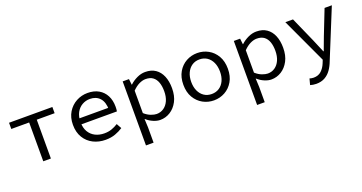

<svg xmlns="http://www.w3.org/2000/svg" viewBox="-38 -1118 3676 1948"><g transform="rotate(-20 1800.0 -144.0)"><path d="M258.9 0V-419.1H66.1V-486.1H533.9V-419.1H341.1V0Z M930 12Q857 12 797.5 -18Q738 -48 703 -105.5Q668 -163 668 -244Q668 -323 703 -380Q738 -437 794.5 -467.5Q851 -498 916 -498Q986 -498 1035.5 -469.5Q1085 -441 1111.5 -390Q1138 -339 1138 -270Q1138 -256 1137 -243Q1136 -230 1134 -220H723V-284H1085L1064 -261Q1064 -347 1024.5 -390Q985 -433 918 -433Q873 -433 834.5 -411Q796 -389 773 -347Q750 -305 750 -244Q750 -181 775 -139Q800 -97 843 -75.5Q886 -54 940 -54Q984 -54 1019.5 -66.5Q1055 -79 1088 -100L1118 -46Q1082 -22 1035.5 -5Q989 12 930 12Z M1293.1 205.1V-486.1H1361L1368 -423.7H1370.7Q1404.8 -456 1449.5 -477Q1494.2 -498.1 1538.5 -498.1Q1604.6 -498.1 1649.2 -467.5Q1693.8 -437 1717.1 -381.3Q1740.3 -325.5 1740.3 -250.4Q1740.3 -167.6 1709.2 -109Q1678 -50.4 1628 -19.2Q1577.9 12 1519.1 12Q1485.8 12 1446.3 -4.5Q1406.7 -21 1373.9 -50.6H1371.1L1375.3 40.5V205.1ZM1505.3 -57.2Q1548.4 -57.2 1582.3 -80.3Q1616.2 -103.3 1635.8 -146.5Q1655.3 -189.7 1655.3 -249.7Q1655.3 -303.3 1641.1 -343.7Q1626.9 -384 1597 -406.5Q1567.1 -428.9 1518.1 -428.9Q1485.5 -428.9 1448.9 -411.4Q1412.3 -393.9 1375.3 -356.2V-114.1Q1409.7 -83.4 1445.2 -70.3Q1480.7 -57.2 1505.3 -57.2Z M2100 12Q2035.9 12 1981.3 -18.1Q1926.7 -48.1 1893.2 -105Q1859.7 -161.9 1859.7 -242.4Q1859.7 -323.5 1893.2 -380.8Q1926.7 -438 1981.3 -468Q2035.9 -498.1 2100 -498.1Q2164.1 -498.1 2218.7 -468Q2273.3 -438 2306.8 -380.8Q2340.3 -323.5 2340.3 -242.4Q2340.3 -161.9 2306.8 -105Q2273.3 -48.1 2218.7 -18.1Q2164.1 12 2100 12ZM2100 -56.5Q2146.7 -56.5 2181.8 -79.7Q2216.8 -102.9 2236.1 -144.8Q2255.3 -186.7 2255.3 -242.4Q2255.3 -298.1 2236.1 -340.3Q2216.8 -382.6 2181.8 -406.1Q2146.7 -429.6 2100 -429.6Q2053.3 -429.6 2018.6 -406.1Q1983.8 -382.6 1964.2 -340.3Q1944.7 -298.1 1944.7 -242.4Q1944.7 -186.7 1964.2 -144.8Q1983.8 -102.9 2018.6 -79.7Q2053.3 -56.5 2100 -56.5Z M2493.1 205.1V-486.1H2561L2568 -423.7H2570.7Q2604.8 -456 2649.5 -477Q2694.2 -498.1 2738.5 -498.1Q2804.6 -498.1 2849.2 -467.5Q2893.8 -437 2917.1 -381.3Q2940.3 -325.5 2940.3 -250.4Q2940.3 -167.6 2909.2 -109Q2878 -50.4 2828 -19.2Q2777.9 12 2719.1 12Q2685.8 12 2646.3 -4.5Q2606.7 -21 2573.9 -50.6H2571.1L2575.3 40.5V205.1ZM2705.3 -57.2Q2748.4 -57.2 2782.3 -80.3Q2816.2 -103.3 2835.8 -146.5Q2855.3 -189.7 2855.3 -249.7Q2855.3 -303.3 2841.1 -343.7Q2826.9 -384 2797 -406.5Q2767.1 -428.9 2718.1 -428.9Q2685.5 -428.9 2648.9 -411.4Q2612.3 -393.9 2575.3 -356.2V-114.1Q2609.7 -83.4 2645.2 -70.3Q2680.7 -57.2 2705.3 -57.2Z M3131.2 209.5Q3114.5 209.5 3097 206.5Q3079.6 203.5 3067 199.5L3084.4 134Q3093.7 137 3105.3 139.1Q3116.8 141.2 3127.9 141.2Q3179.3 141.2 3211.2 111.4Q3243.2 81.6 3261.4 36.9L3275.7 1L3049.3 -486.1H3132.1L3251.4 -217Q3265 -184.8 3280.4 -148.2Q3295.8 -111.7 3310.9 -76.4H3314.9Q3327.7 -110.6 3341.4 -147.5Q3355.1 -184.4 3367.4 -217L3472.9 -486.1H3551.5L3336.9 40Q3319.1 88.1 3292.1 126.5Q3265 165 3225.7 187.2Q3186.5 209.5 3131.2 209.5Z"/></g></svg>

Font: Source Code Pro ExtraLight
Style: Regular
Weight: 200
Monospace: yes
Designer: Paul D. Hunt, Teo Tuominen
Foundry: Adobe
Version: Version 1.026;hotconv 1.1.0;makeotfexe 2.6.0